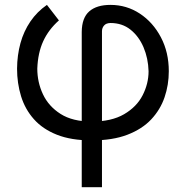

<svg xmlns="http://www.w3.org/2000/svg" viewBox="-20 -573 771 797"><path d="M319.3 204.1V-440.4Q319.8 -499 350.6 -525.9Q381.3 -552.7 438.5 -552.7Q505.4 -552.7 560.3 -516.6Q615.2 -480.5 647.9 -418.2Q680.7 -356 680.7 -277.3Q680.7 -220.7 663.1 -169.2Q645.5 -117.7 607.7 -77.4Q569.8 -37.1 508.8 -13.7Q447.8 9.8 360.4 9.8Q275.4 9.8 216.3 -13.7Q157.2 -37.1 120.6 -78.4Q84 -119.6 67.4 -173.6Q50.8 -227.5 50.8 -288.1Q51.3 -344.2 64.9 -393.8Q78.6 -443.4 106.2 -483.9Q133.8 -524.4 174.8 -552.7L224.6 -488.3Q181.6 -450.2 159.4 -401.9Q137.2 -353.5 134.8 -288.1Q134.8 -231.9 158.2 -181.9Q181.6 -131.8 231.4 -100.1Q281.2 -68.4 360.4 -68.4Q442.9 -68.4 495.1 -98.9Q547.4 -129.4 572 -177.5Q596.7 -225.6 596.7 -277.3Q595.2 -331.1 575.9 -376.5Q556.6 -421.9 522 -449.7Q487.3 -477.5 438.5 -477.5Q420.4 -477.1 411.9 -467Q403.3 -457 403.3 -443.4V204.1Z"/></svg>

Font: GitLab Sans
Style: Regular
Weight: 400
Designer: Rasmus Andersson
Foundry: Modifications by GitLab B.V., manufactured by rsms
Version: Version 4.000;git-c8fb6b7